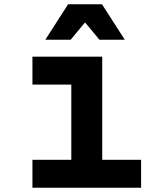

<svg xmlns="http://www.w3.org/2000/svg" viewBox="-20 -874 740 894"><path d="M131 -610H456V-130H637V0H131V-130H312V-480H131ZM191 -689 297 -854H455L561 -689H443L335 -819H417L309 -689Z"/></svg>

Font: Martian Mono SemiExpanded SemiBold
Style: Regular
Weight: 600
Monospace: yes
Version: Version 0.930